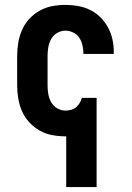

<svg xmlns="http://www.w3.org/2000/svg" viewBox="-20 -548 540 783"><path d="M250 215V8H247Q220 8 193 3Q166 -2 142 -15.5Q118 -29 99.5 -49Q81 -69 70 -94Q59 -119 54.5 -146Q50 -173 50 -200V-320Q50 -347 54.5 -374Q59 -401 70 -426Q81 -451 99.5 -471Q118 -491 142 -504.5Q166 -518 193 -523Q220 -528 247 -528Q273 -528 298.5 -523.5Q324 -519 347.5 -507.5Q371 -496 389.5 -477.5Q408 -459 420.5 -436Q433 -413 438.5 -387.5Q444 -362 444 -336V-328H320V-332Q320 -348 316 -364.5Q312 -381 303 -394.5Q294 -408 278.5 -415.5Q263 -423 247 -423Q229 -423 213 -413.5Q197 -404 188.5 -388.5Q180 -373 177 -355.5Q174 -338 174 -320V-200Q174 -182 177 -164.5Q180 -147 188.5 -131.5Q197 -116 213 -106.5Q229 -97 247 -97Q258 -97 269.5 -100Q281 -103 290 -110.5Q299 -118 305 -128Q311 -138 314 -149H374V215Z"/></svg>

Font: Iosevka Term Curly Extrabold
Style: Regular
Weight: 800
Designer: Belleve Invis
Foundry: Belleve Invis
Version: Version 32.3.0